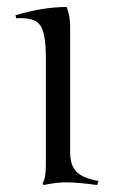

<svg xmlns="http://www.w3.org/2000/svg" viewBox="-20 -528 330 556"><path d="M183.1 -87.9Q183.1 -49.3 201.2 -30.8Q219.2 -12.2 265.1 -3.9L261.2 7.8Q205.1 0 170.9 0Q144 0 106 7.8L103 2.9Q112.8 -11.2 112.8 -48.8V-361.8Q112.8 -431.2 96.4 -454.8Q80.1 -478.5 26.9 -475.1L24.9 -483.9Q105.5 -507.8 172.9 -507.8Q183.1 -482.4 183.1 -452.1Z"/></svg>

Font: Junge
Style: Regular
Weight: 400
Designer: Alexei Vanyashin
Foundry: Cyreal (www.cyreal.org)
Version: Version 1.002